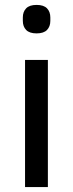

<svg xmlns="http://www.w3.org/2000/svg" viewBox="-20 -762 297 782"><path d="M129 -626Q100 -626 86.5 -640Q73 -654 73 -677V-691Q73 -714 86.5 -728Q100 -742 129 -742Q158 -742 171.5 -728Q185 -714 185 -691V-677Q185 -654 171.5 -640Q158 -626 129 -626ZM82 -518H175V0H82Z"/></svg>

Font: IBM Plex Sans Text
Style: Regular
Weight: 450
Designer: Mike Abbink, Paul van der Laan, Pieter van Rosmalen
Foundry: Bold Monday
Version: Version 3.005